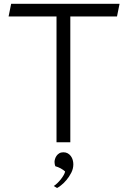

<svg xmlns="http://www.w3.org/2000/svg" viewBox="-20 -735 662 992"><path d="M343.3 0H272V-649.9H24.4L37.6 -715.3H597.7L584.5 -649.9H343.3ZM257.8 226.1Q267.1 220.2 277.1 210.4Q287.1 200.7 295.4 189.9Q303.7 179.2 309.6 168.7Q315.4 158.2 316.4 150.9Q312.5 147.5 306.6 143.1Q300.8 138.7 293.7 135Q286.6 131.3 279.5 128.4Q272.5 125.5 266.1 124Q263.7 118.7 262.7 112.1Q261.7 105.5 261.7 101.6Q261.7 95.2 264.2 86.7Q266.6 78.1 272 70.3Q277.3 62.5 286.1 57.1Q294.9 51.8 307.6 51.8Q320.3 51.8 329.8 57.1Q339.4 62.5 345.9 71.3Q352.5 80.1 355.7 91.3Q358.9 102.5 358.9 113.8Q358.9 136.7 348.1 157.7Q337.4 178.7 323.2 195.3Q309.1 211.9 295.2 222.7Q281.2 233.4 274.9 236.3Z"/></svg>

Font: Proza Libre
Style: Light
Weight: 300
Designer: Jasper de Waard
Foundry: Jasper de Waard
Version: Version 1.000; ttfautohint (v1.4.1.8-43bc)